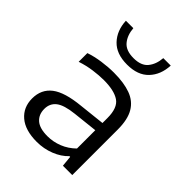

<svg xmlns="http://www.w3.org/2000/svg" viewBox="-227 -912 1038 1038"><g transform="rotate(45 292.0 -393.0)"><path d="M240.5 9Q152 9 104.5 -31.5Q57 -72 57 -139.5Q57 -209.5 107.8 -248.5Q158.5 -287.5 273.5 -298.5L420 -314.5V-352.5Q420 -430.5 380.2 -457.2Q340.5 -484 261 -484Q226 -484 182 -478Q138 -472 95 -457.5V-524Q134 -537.5 181.2 -544.2Q228.5 -551 271.5 -551Q348 -551 399.5 -532.2Q451 -513.5 477.2 -469.2Q503.5 -425 503.5 -348V0H432L426 -61.5H420.5Q390 -29 342 -10Q294 9 240.5 9ZM143.5 -146Q143.5 -103 171.8 -78.2Q200 -53.5 260 -53.5Q303.5 -53.5 345 -70Q386.5 -86.5 420 -119.5V-259.5L278.5 -244Q205 -236 174.2 -212Q143.5 -188 143.5 -146ZM290.5 -631.5Q208.5 -631.5 165.2 -677Q122 -722.5 118.5 -795H175.5Q179.5 -744.5 206 -712.8Q232.5 -681 290.5 -681Q348.5 -681 374.5 -712.8Q400.5 -744.5 404.5 -795H461.5Q458 -722 415 -676.8Q372 -631.5 290.5 -631.5Z"/></g></svg>

Font: Encode Sans Exp
Style: Regular
Weight: 400
Width: 7
Designer: Multiple Designers
Foundry: Impallari Type
Version: Version 3.002; ttfautohint (v1.8.3) -l 8 -r 50 -G 200 -x 14 